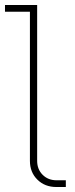

<svg xmlns="http://www.w3.org/2000/svg" viewBox="-34 -750 302 770"><path d="M192 0Q146 0 116 -29.5Q86 -59 86 -105V-716L99 -703H-14V-730H115V-105Q115 -71 137 -49Q159 -27 193 -27H230V0Z"/></svg>

Font: SUSE Thin
Style: Regular
Weight: 250
Designer: Rene Bieder
Foundry: SUSE
Version: Version 1.000